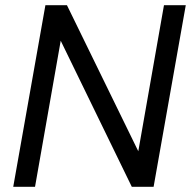

<svg xmlns="http://www.w3.org/2000/svg" viewBox="-20 -720 736 740"><path d="M31 0 155 -700H238L513 -137L612 -700H696L572 0H488L214 -563L115 0Z"/></svg>

Font: DM Sans 11pt
Style: Italic
Weight: 400
Italic angle: -10°
Version: Version 4.004;gftools[0.9.30]